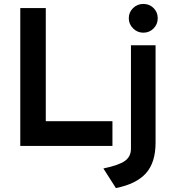

<svg xmlns="http://www.w3.org/2000/svg" viewBox="-20 -741 889 975"><path d="M83 0V-700H212.5V-125.5H551V0ZM708 -575Q677.5 -575 655.8 -596.8Q634 -618.5 634 -648.5Q634 -678.5 655.5 -699.8Q677 -721 708 -721Q739 -721 760 -700Q781 -679 781 -648.5Q781 -618 759.8 -596.5Q738.5 -575 708 -575ZM568.5 214 505 114.5Q584 98 614.5 76Q645 54 645 14V-511H770V-17Q770 84.5 721 139Q672 193.5 568.5 214Z"/></svg>

Font: Overpass
Style: Bold
Weight: 700
Designer: Delve Withrington, Dave Bailey, Thomas Jockin
Foundry: Delve Fonts LLC
Version: Version 4.000; ttfautohint (v1.8.3)